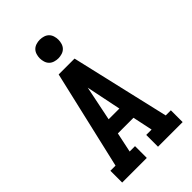

<svg xmlns="http://www.w3.org/2000/svg" viewBox="-282 -1064 1163 1163"><g transform="rotate(-45 300.0 -482.5)"><path d="M41 0V-101H85L232 -735H368L515 -101H559V0H348V-101H394L367 -229H233L206 -101H252V0ZM346 -329 313 -490Q310 -506 306.5 -522Q303 -538 300 -554Q297 -538 293.5 -522Q290 -506 287 -490L254 -329ZM300 -805Q284 -805 268 -810Q252 -815 241 -826Q230 -837 225 -853Q220 -869 220 -885Q220 -901 225 -917Q230 -933 241 -944Q252 -955 268 -960Q284 -965 300 -965Q316 -965 332 -960Q348 -955 359 -944Q370 -933 375 -917Q380 -901 380 -885Q380 -869 375 -853Q370 -837 359 -826Q348 -815 332 -810Q316 -805 300 -805Z"/></g></svg>

Font: Iosevka Slab Extended
Style: Bold
Weight: 700
Width: 7
Monospace: yes
Designer: Belleve Invis
Foundry: Belleve Invis
Version: Version 11.1.0; ttfautohint (v1.8.3)